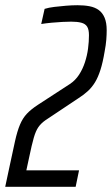

<svg xmlns="http://www.w3.org/2000/svg" viewBox="-43 -716 429 736"><path d="M-23 0 -7 -75Q6 -136 14.5 -174.5Q23 -213 33.5 -238Q44 -263 60 -280Q76 -297 102 -314L225 -394Q246 -408 260 -429.5Q274 -451 282.5 -477Q291 -503 294.5 -529.5Q298 -556 298 -581Q298 -603 291 -614Q284 -625 268.5 -629Q253 -633 230 -633Q216 -633 196.5 -632Q177 -631 155.5 -629Q134 -627 115 -624L128 -682Q144 -687 165 -689.5Q186 -692 209.5 -694Q233 -696 254 -696Q280 -696 300.5 -692Q321 -688 335.5 -677.5Q350 -667 358 -648Q366 -629 366 -600Q366 -584 364.5 -564Q363 -544 358 -518Q351 -476 342 -448Q333 -420 321.5 -401Q310 -382 294.5 -367.5Q279 -353 257 -339L131 -255Q114 -243 104 -228.5Q94 -214 86.5 -188Q79 -162 69 -114L58 -63H260L247 0Z"/></svg>

Font: Saira ExtraCondensed
Style: Italic
Weight: 400
Width: 2
Italic angle: -12°
Designer: Hector Gatti with collaboration of the Omnibus-Type team
Foundry: Omnibus-Type
Version: Version 1.101